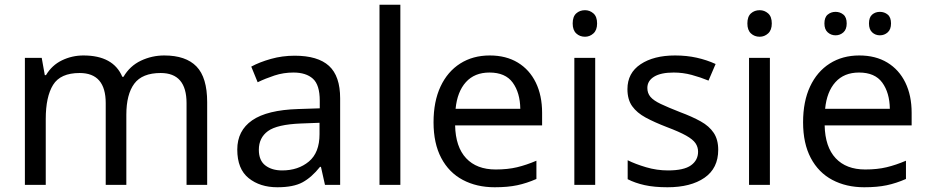

<svg xmlns="http://www.w3.org/2000/svg" viewBox="-20 -780 3917 810"><path d="M673 -546Q764 -546 809 -499.5Q854 -453 854 -349V0H767V-345Q767 -472 658 -472Q580 -472 546.5 -427Q513 -382 513 -296V0H426V-345Q426 -472 316 -472Q235 -472 204 -422Q173 -372 173 -278V0H85V-536H156L169 -463H174Q199 -505 241.5 -525.5Q284 -546 332 -546Q458 -546 496 -456H501Q528 -502 574.5 -524Q621 -546 673 -546Z M1223 -545Q1321 -545 1368 -502Q1415 -459 1415 -365V0H1351L1334 -76H1330Q1295 -32 1256.5 -11Q1218 10 1150 10Q1077 10 1029 -28.5Q981 -67 981 -149Q981 -229 1044 -272.5Q1107 -316 1238 -320L1329 -323V-355Q1329 -422 1300 -448Q1271 -474 1218 -474Q1176 -474 1138 -461.5Q1100 -449 1067 -433L1040 -499Q1075 -518 1123 -531.5Q1171 -545 1223 -545ZM1249 -259Q1149 -255 1110.5 -227Q1072 -199 1072 -148Q1072 -103 1099.5 -82Q1127 -61 1170 -61Q1238 -61 1283 -98.5Q1328 -136 1328 -214V-262Z M1669 0H1581V-760H1669Z M2046 -546Q2115 -546 2164.5 -516Q2214 -486 2240.5 -431.5Q2267 -377 2267 -304V-251H1900Q1902 -160 1946.5 -112.5Q1991 -65 2071 -65Q2122 -65 2161.5 -74.5Q2201 -84 2243 -102V-25Q2202 -7 2162 1.5Q2122 10 2067 10Q1991 10 1932.5 -21Q1874 -52 1841.5 -113.5Q1809 -175 1809 -264Q1809 -352 1838.5 -415Q1868 -478 1921.5 -512Q1975 -546 2046 -546ZM2045 -474Q1982 -474 1945.5 -433.5Q1909 -393 1902 -321H2175Q2174 -389 2143 -431.5Q2112 -474 2045 -474Z M2448 -737Q2468 -737 2483.5 -723.5Q2499 -710 2499 -681Q2499 -653 2483.5 -639Q2468 -625 2448 -625Q2426 -625 2411 -639Q2396 -653 2396 -681Q2396 -710 2411 -723.5Q2426 -737 2448 -737ZM2491 -536V0H2403V-536Z M3010 -148Q3010 -70 2952 -30Q2894 10 2796 10Q2740 10 2699.5 1Q2659 -8 2628 -24V-104Q2660 -88 2705.5 -74.5Q2751 -61 2798 -61Q2865 -61 2895 -82.5Q2925 -104 2925 -140Q2925 -160 2914 -176Q2903 -192 2874.5 -208Q2846 -224 2793 -244Q2741 -264 2704 -284Q2667 -304 2647 -332Q2627 -360 2627 -404Q2627 -472 2682.5 -509Q2738 -546 2828 -546Q2877 -546 2919.5 -536.5Q2962 -527 2999 -510L2969 -440Q2935 -454 2898 -464Q2861 -474 2822 -474Q2768 -474 2739.5 -456.5Q2711 -439 2711 -409Q2711 -387 2724 -371.5Q2737 -356 2767.5 -341.5Q2798 -327 2849 -307Q2900 -288 2936 -268Q2972 -248 2991 -219.5Q3010 -191 3010 -148Z M3185 -737Q3205 -737 3220.5 -723.5Q3236 -710 3236 -681Q3236 -653 3220.5 -639Q3205 -625 3185 -625Q3163 -625 3148 -639Q3133 -653 3133 -681Q3133 -710 3148 -723.5Q3163 -737 3185 -737ZM3228 -536V0H3140V-536Z M3605 -546Q3674 -546 3723.5 -516Q3773 -486 3799.5 -431.5Q3826 -377 3826 -304V-251H3459Q3461 -160 3505.5 -112.5Q3550 -65 3630 -65Q3681 -65 3720.5 -74.5Q3760 -84 3802 -102V-25Q3761 -7 3721 1.5Q3681 10 3626 10Q3550 10 3491.5 -21Q3433 -52 3400.5 -113.5Q3368 -175 3368 -264Q3368 -352 3397.5 -415Q3427 -478 3480.5 -512Q3534 -546 3605 -546ZM3604 -474Q3541 -474 3504.5 -433.5Q3468 -393 3461 -321H3734Q3733 -389 3702 -431.5Q3671 -474 3604 -474ZM3458 -681Q3458 -707 3472 -718.5Q3486 -730 3505 -730Q3524 -730 3538 -718.5Q3552 -707 3552 -681Q3552 -656 3538 -643.5Q3524 -631 3505 -631Q3486 -631 3472 -643.5Q3458 -656 3458 -681ZM3646 -681Q3646 -707 3659.5 -718.5Q3673 -730 3692 -730Q3711 -730 3725 -718.5Q3739 -707 3739 -681Q3739 -656 3725 -643.5Q3711 -631 3692 -631Q3673 -631 3659.5 -643.5Q3646 -656 3646 -681Z"/></svg>

Font: Noto Sans Sharada
Style: Regular
Weight: 400
Designer: Monotype Design Team
Foundry: Monotype Imaging Inc.
Version: Version 2.006; ttfautohint (v1.8.4.7-5d5b)